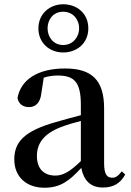

<svg xmlns="http://www.w3.org/2000/svg" viewBox="-20 -864 613 900"><path d="M276 -653C229 -653 203 -692 203 -731C203 -772 229 -809 276 -809C323 -809 351 -772 351 -731C351 -692 323 -653 276 -653ZM276 -618C340 -618 394 -661 394 -731C394 -802 340 -844 276 -844C214 -844 160 -800 160 -731C160 -661 214 -618 276 -618ZM462 15C511 15 544 -4 567 -46L551 -61C533 -38 522 -31 506 -31C481 -31 468 -47 468 -100V-356C468 -488 411 -543 285 -543C156 -543 77 -490 62 -404C68 -376 88 -362 116 -362C145 -362 169 -380 174 -428L185 -500C208 -507 229 -510 250 -510C328 -510 359 -480 359 -372V-324C318 -313 275 -302 239 -291C95 -250 47 -199 47 -117C47 -33 106 16 188 16C263 16 305 -16 361 -77C372 -19 404 15 462 15ZM359 -109C304 -55 272 -41 239 -41C188 -41 153 -71 153 -133C153 -194 188 -238 265 -268C290 -278 324 -288 359 -297Z"/></svg>

Font: Noto Serif CJK JP SemiBold
Style: Regular
Weight: 600
Designer: Ryoko NISHIZUKA 西塚涼子 (kana & ideographs); Frank Grießhammer (Latin, Greek & Cyrillic); Wenlong ZHANG 张文龙 (bopomofo); San
Foundry: Adobe
Version: Version 2.001;hotconv 1.1.0;makeotfexe 2.6.0